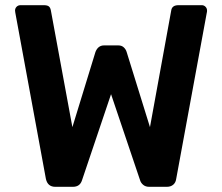

<svg xmlns="http://www.w3.org/2000/svg" viewBox="-20 -720 856 740"><path d="M193 0Q164 0 157 -30L39 -671L38 -679Q38 -688 44 -694Q50 -700 59 -700H149Q162 -700 168 -695.5Q174 -691 176 -680L259 -230L348 -520Q358 -545 381 -545H436Q449 -545 457 -537.5Q465 -530 468 -520L558 -230L640 -680Q643 -700 668 -700H758Q766 -700 772 -694Q778 -688 778 -679Q778 -674 777 -671L659 -30Q657 -16 647.5 -8Q638 0 623 0H555Q541 0 532 -7.5Q523 -15 520 -25L408 -357L296 -25Q288 0 261 0Z"/></svg>

Font: Rubik AZ
Style: Regular
Weight: 500
Designer: Hubert and Fischer
Foundry: Hubert & Fischer
Version: Version 2.000